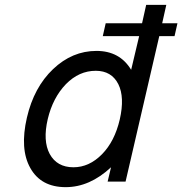

<svg xmlns="http://www.w3.org/2000/svg" viewBox="-20 -749 752 792"><path d="M375 -457Q306 -457 252 -402Q198 -346 177 -258Q156 -168 185 -114Q215 -59 283 -59Q348 -59 401 -113Q453 -166 474 -256Q495 -348 468 -402Q440 -457 375 -457ZM649 -653H712L700 -600H637L498 0H424L438 -59Q350 23 251 23Q149 23 105 -56Q61 -134 91 -264Q120 -389 199 -464Q278 -539 378 -539Q474 -539 521 -461L554 -600H404L416 -653H566L583 -729H666Z"/></svg>

Font: Miedinger
Style: Italic
Weight: 400
Italic angle: -13°
Version: Version 001.000